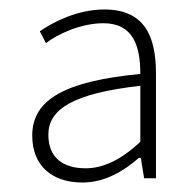

<svg xmlns="http://www.w3.org/2000/svg" viewBox="-20 -827 408 405"><path d="M154 -442C202 -442 242 -467 273 -494H277L284 -451H309V-672C309 -752 284 -807 200 -807C143 -807 91 -780 64 -761L77 -736C101 -755 151 -778 198 -778C261 -778 276 -730 276 -671C119 -656 48 -618 48 -541C48 -477 90 -442 154 -442ZM161 -472C113 -472 82 -494 82 -543C82 -596 133 -630 276 -646V-528C235 -489 196 -472 161 -472Z"/></svg>

Font: SSpoqa Han Sans Neo Thin
Style: Regular
Weight: 100
Designer: [Spoqa Han Sans Neo] Dong-huui Kim  Younghwa Kang  Yujin Lee  [Noto Sans] Ryoko NISHIZUKA  (kana & ideographs); Paul D. 
Foundry: Spoqa (http://www.spoqa-han-sans.com)
Version: Version 1.000